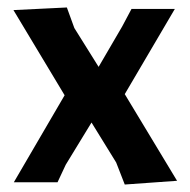

<svg xmlns="http://www.w3.org/2000/svg" viewBox="-20 -488 508 514"><path d="M159 -468 179 -413 244 -309 307 -417 332 -464H448L314 -236L454 -4L314 6L291 -53L225 -160L156 -47L134 0H17L153 -233L16 -461Z"/></svg>

Font: Alegreya Sans SC
Style: Bold
Weight: 700
Designer: Juan Pablo del Peral
Foundry: Huerta Tipografica
Version: Version 2.007